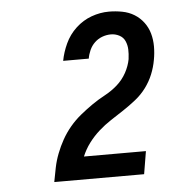

<svg xmlns="http://www.w3.org/2000/svg" viewBox="-43 -885 587 605"><g transform="rotate(-5 250.0 -583.0)"><path d="M105 -323V-324Q109 -346 113.5 -368Q118 -390 126.5 -412Q135 -434 146.5 -454.5Q158 -475 173.5 -493.5Q189 -512 208 -527.5Q227 -543 246.5 -556.5Q266 -570 287.5 -581.5Q309 -593 327 -609Q345 -625 356.5 -646Q368 -667 372 -689V-690Q374 -705 373.5 -719Q373 -733 367.5 -745.5Q362 -758 349.5 -764.5Q337 -771 323 -771Q309 -771 295.5 -766Q282 -761 271.5 -751Q261 -741 255 -727.5Q249 -714 247 -701H166Q171 -728 183.5 -755Q196 -782 218 -802.5Q240 -823 267.5 -833Q295 -843 323 -843Q344 -843 365 -839Q386 -835 403 -824.5Q420 -814 432 -798Q444 -782 449.5 -762.5Q455 -743 455 -721.5Q455 -700 451 -679Q447 -656 438 -634Q429 -612 414.5 -592.5Q400 -573 380.5 -557.5Q361 -542 340.5 -528.5Q320 -515 300 -502Q280 -489 261.5 -472.5Q243 -456 228.5 -436.5Q214 -417 205 -395H401L389 -323Z"/></g></svg>

Font: Iosevka SS18 Medium
Style: Italic
Weight: 500
Italic angle: -9°
Monospace: yes
Designer: Belleve Invis
Foundry: Belleve Invis
Version: Version 25.1.1; ttfautohint (v1.8.4)